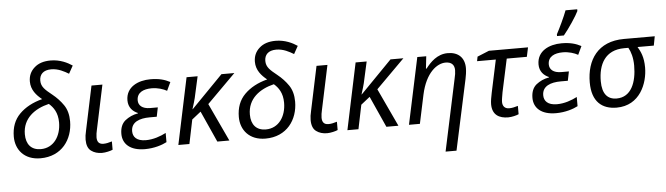

<svg xmlns="http://www.w3.org/2000/svg" viewBox="-57 -1054 5345 1541"><g transform="rotate(-5 2615.0 -283.0)"><path d="M234 10C406 10 496 -120 496 -265C496 -318 484 -362 460 -397C436 -432 407 -463 372 -491C319 -534 286 -560 286 -611C286 -660 316 -694 381 -694C438 -694 486 -667 521 -646L556 -709C519 -734 459 -765 382 -765C327 -765 283 -751 251 -722C218 -693 202 -656 202 -611C202 -544 243 -498 288 -462C211 -442 150 -409 104 -363C58 -317 35 -256 35 -181C35 -77 103 10 234 10ZM243 -63C166 -63 125 -112 125 -193C125 -321 222 -391 338 -419C374 -388 407 -343 407 -264C407 -153 346 -63 243 -63Z M730 10C759 10 799 0 816 -8V-75C789 -67 770 -62 747 -62C708 -62 696 -86 696 -118C696 -137 700 -160 704 -177L780 -536H692L617 -180C610 -152 607 -127 607 -107C607 -64 619 -33 643 -16C666 1 695 10 730 10Z M1075 10C1152 10 1216 -12 1252 -31V-105C1207 -82 1150 -61 1089 -61C1014 -61 985 -97 985 -142C985 -216 1053 -241 1135 -241H1192L1207 -315H1146C1081 -315 1051 -345 1051 -385C1051 -448 1104 -472 1171 -472C1220 -472 1265 -457 1293 -441L1325 -509C1282 -532 1235 -545 1167 -545C1069 -545 969 -501 969 -392C969 -335 1003 -301 1044 -284V-281C1003 -274 969 -258 940 -235C911 -211 897 -175 897 -128C897 -48 956 10 1075 10Z M1434 0 1474 -194 1546 -251 1659 0H1756L1613 -306L1843 -536H1739L1485 -276H1483C1491 -303 1508 -352 1517 -401L1547 -536H1458L1345 0Z M2047 10C2219 10 2309 -120 2309 -265C2309 -318 2297 -362 2273 -397C2249 -432 2220 -463 2185 -491C2132 -534 2099 -560 2099 -611C2099 -660 2129 -694 2194 -694C2251 -694 2299 -667 2334 -646L2369 -709C2332 -734 2272 -765 2195 -765C2140 -765 2096 -751 2064 -722C2031 -693 2015 -656 2015 -611C2015 -544 2056 -498 2101 -462C2024 -442 1963 -409 1917 -363C1871 -317 1848 -256 1848 -181C1848 -77 1916 10 2047 10ZM2056 -63C1979 -63 1938 -112 1938 -193C1938 -321 2035 -391 2151 -419C2187 -388 2220 -343 2220 -264C2220 -153 2159 -63 2056 -63Z M2543 10C2572 10 2612 0 2629 -8V-75C2602 -67 2583 -62 2560 -62C2521 -62 2509 -86 2509 -118C2509 -137 2513 -160 2517 -177L2593 -536H2505L2430 -180C2423 -152 2420 -127 2420 -107C2420 -64 2432 -33 2456 -16C2479 1 2508 10 2543 10Z M2796 0 2836 -194 2908 -251 3021 0H3118L2975 -306L3205 -536H3101L2847 -276H2845C2853 -303 2870 -352 2879 -401L2909 -536H2820L2707 0Z M3565 240 3687 -326C3692 -350 3698 -383 3698 -414C3698 -499 3646 -546 3563 -546C3477 -546 3421 -486 3383 -437H3378L3389 -536H3317L3203 0H3291L3340 -231C3378 -407 3471 -472 3539 -472C3588 -472 3610 -446 3610 -405C3610 -386 3607 -365 3600 -336L3477 240Z M3792 -461H3943L3887 -198C3880 -166 3874 -130 3874 -107C3874 -20 3930 10 4002 10C4031 10 4071 0 4087 -8V-75C4060 -67 4039 -62 4016 -62C3979 -62 3963 -86 3963 -117C3963 -138 3969 -165 3974 -196L4031 -461H4193L4209 -536H3894L3799 -497Z M4387 10C4464 10 4528 -12 4564 -31V-105C4519 -82 4462 -61 4401 -61C4326 -61 4297 -97 4297 -142C4297 -216 4365 -241 4447 -241H4504L4519 -315H4458C4393 -315 4363 -345 4363 -385C4363 -448 4416 -472 4483 -472C4532 -472 4577 -457 4605 -441L4637 -509C4594 -532 4547 -545 4479 -545C4381 -545 4281 -501 4281 -392C4281 -335 4315 -301 4356 -284V-281C4315 -274 4281 -258 4252 -235C4223 -211 4209 -175 4209 -128C4209 -48 4268 10 4387 10ZM4504 -606C4547 -657 4612 -755 4629 -792V-806H4535C4516 -754 4474 -667 4449 -620V-606Z M4678 -212C4678 -56 4759 8 4876 8C5064 8 5131 -167 5131 -293C5131 -378 5108 -423 5085 -462H5216L5230 -536H4982C4770 -536 4678 -392 4678 -212ZM4767 -214C4767 -348 4822 -462 4978 -462H5011C5030 -429 5045 -379 5045 -316C5045 -183 5001 -65 4882 -65C4811 -65 4767 -110 4767 -214Z"/></g></svg>

Font: BC Sans
Style: Italic
Weight: 400
Italic angle: -12°
Designer: Monotype Design Team
Designer: Province of B.C.
Foundry: Monotype Imaging Inc.
Version: Version 2.000;GOOG;noto-source:20170915:90ef993387c0